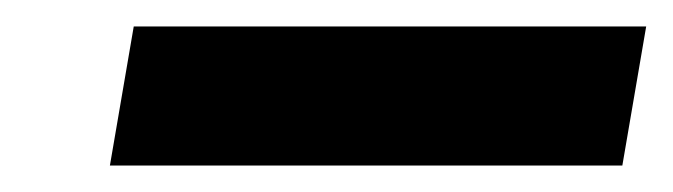

<svg xmlns="http://www.w3.org/2000/svg" viewBox="-20 -741 508 145"><path d="M63 -616 81 -721H468L450 -616Z"/></svg>

Font: DM Sans 9pt Black
Style: Italic
Weight: 900
Italic angle: -10°
Version: Version 4.004;gftools[0.9.30]